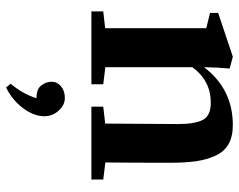

<svg xmlns="http://www.w3.org/2000/svg" viewBox="-96 -404 778 625"><g transform="rotate(90 292.5 -91.0)"><path d="M16.6 0V-38.6L71.3 -44.9V-374L21.5 -386.2V-412.6L164.1 -460.4L202.6 -450.2Q199.2 -413.6 198.2 -366.7Q269.5 -460.4 386.7 -460.4Q423.8 -460.4 448.5 -446.5Q473.1 -432.6 486.1 -404.3Q499 -376 504.2 -341.3Q509.3 -306.6 509.3 -256.8Q509.3 -113.8 508.3 -45.4L564 -38.6V0H326.7V-38.6L381.8 -44.9Q383.3 -276.4 383.3 -282.7Q383.3 -337.4 369.6 -363Q356 -388.7 314 -388.7Q242.2 -388.7 198.2 -328.6V-45.4L253.9 -38.6V0ZM264.2 277.8 252 262.7Q284.7 224.6 299.3 178.7H297.9Q269.5 178.7 257.6 163.1Q245.6 147.5 245.6 129.4Q245.6 111.3 260.5 98.9Q275.4 86.4 298.3 86.4Q321.8 86.4 339.8 106.7Q357.9 127 357.9 152.8Q357.9 187 332 221.9Q306.2 256.8 264.2 277.8Z"/></g></svg>

Font: Elstob 8pt
Style: Bold
Weight: 700
Designer: Peter S. Baker
Version: Version 1.015